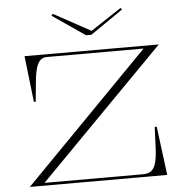

<svg xmlns="http://www.w3.org/2000/svg" viewBox="-60 -981 1004 1040"><g transform="rotate(-5 442.0 -461.5)"><path d="M60 0 739 -693H212Q193 -693 179 -681.5Q165 -670 156 -642Q147 -614 142 -562L132 -457H122L93 -708H823L141 -15H679Q704 -15 721 -27Q738 -39 747 -71.5Q756 -104 758 -167L762 -265H773L807 0ZM634 -923 641 -914 464 -792H435L257 -914L266 -923L467 -813Z"/></g></svg>

Font: Kalnia SemiExpanded ExtraLight
Style: Regular
Weight: 250
Width: 6
Designer: Frida Medrano
Foundry: Frida Medrano
Version: Version 1.105